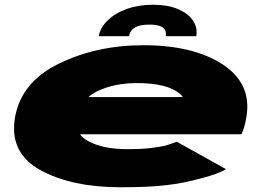

<svg xmlns="http://www.w3.org/2000/svg" viewBox="-20 -784 1114 811"><path d="M490 7 518.5 -154Q416.5 -154 355.5 -186.5Q293 -217 306.5 -288Q319.5 -363 390.5 -398.5Q462.5 -433 558.5 -433Q656.5 -433 710.5 -406.5Q741 -391 752.5 -374H297.5L270 -217H1000Q1014 -247 1020.5 -288Q1045.5 -430 920.5 -512Q796 -593 586 -593Q388 -593 228.5 -515Q70.5 -438 43.5 -289Q17.5 -139 150.5 -65.5Q283 7 490 7ZM518.5 -154 490 7Q610 7 683.5 -2Q755 -10 830.5 -31Q905 -50.5 934.5 -69.5L726.5 -185.5Q699 -174.5 675.5 -168Q650 -163 615.5 -158.5Q579.5 -154 518.5 -154ZM627 -764Q565.5 -764 515.8 -746.2Q466 -728.5 434.8 -698Q403.5 -667.5 397 -631H525Q528 -647.5 538 -658.2Q548 -669 565.8 -674.5Q583.5 -680 612 -680Q637.5 -680 653.2 -674.8Q669 -669.5 676 -658.8Q683 -648 680 -631H809Q815.5 -667.5 794.5 -698Q773.5 -728.5 730.2 -746.2Q687 -764 627 -764Z"/></svg>

Font: Anybody ExtraExpanded Black
Style: Italic
Weight: 900
Width: 8
Italic angle: -10°
Version: Version 1.113;gftools[0.9.25]